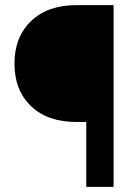

<svg xmlns="http://www.w3.org/2000/svg" viewBox="-20 -731 530 751"><path d="M317.4 0V-253.9H278.3Q166 -253.9 101.3 -315.9Q36.6 -377.9 36.6 -482.4Q36.6 -586.4 101.6 -648.7Q166.5 -710.9 278.8 -710.9H424.3V0Z"/></svg>

Font: Vazir FD-UI
Style: Bold-FD-UI
Weight: 700
Designer: Saber Rastikerdar
Foundry: Saber Rastikerdar
Version: Version 30.0.0